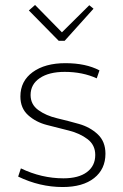

<svg xmlns="http://www.w3.org/2000/svg" viewBox="-20 -742 495 772"><path d="M216 -578 96 -700 121 -722 229 -612 339 -721 356 -707 240 -578ZM232 10Q140 10 53 -32L64 -65Q147 -25 235 -25Q296 -25 329.5 -50Q363 -75 363 -119Q363 -159 332 -182.5Q301 -206 257 -217Q213 -228 168.5 -239.5Q124 -251 93 -279Q62 -307 62 -354Q62 -416 111.5 -452Q161 -488 243 -488Q325 -488 380 -459L369 -427Q312 -453 240 -453Q177 -453 140 -428Q103 -403 103 -360Q103 -322 134 -299.5Q165 -277 209.5 -266.5Q254 -256 298 -243.5Q342 -231 373 -202Q404 -173 404 -124Q404 -62 358.5 -26Q313 10 232 10Z"/></svg>

Font: Cantarell Light
Style: Regular
Weight: 300
Designer: Dave Crossland, Nikolaus Waxweiler, Florian Fecher, Jacques Le Bailly, Eben Sorkin, Alexei Vanyashin, Alexios Zavras, Em
Version: Version 0.303